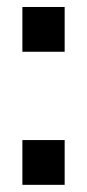

<svg xmlns="http://www.w3.org/2000/svg" viewBox="-20 -516 243 536"><path d="M42.5 -371.5V-496.5H160.5V-371.5ZM42.5 0V-125H160.5V0Z"/></svg>

Font: Cabin SemiCondensed SemiBold
Style: Regular
Weight: 600
Width: 4
Designer: Pablo Impallari
Foundry: Pablo Impallari. http://www.impallari.com Igino Marini. http://www.ikern.com
Version: Version 3.001